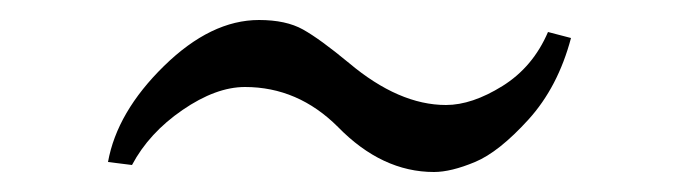

<svg xmlns="http://www.w3.org/2000/svg" viewBox="-20 -422 680 192"><path d="M88 -260Q97 -310 144 -356Q191 -402 239 -402Q266 -402 283 -392.5Q300 -383 329 -359Q379 -317 426 -317Q452 -317 482.5 -336Q513 -355 528 -390L551 -384Q538 -335 508.5 -302.5Q479 -270 455 -260Q431 -250 414 -250Q362 -250 318 -295Q278 -335 225 -335Q196 -335 162.5 -312Q129 -289 112 -257Z"/></svg>

Font: Linux Libertine Mono O
Style: Mono
Weight: 400
Designer: Philipp H. Poll
Foundry: Philipp H. Poll
Version: Version 5.1.7